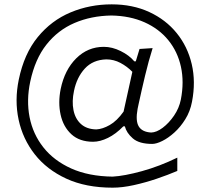

<svg xmlns="http://www.w3.org/2000/svg" viewBox="-20 -720 957 874"><path d="M492.7 134.3Q371.1 134.3 282 93.3Q192.9 52.2 138.2 -17.6Q83.5 -87.4 64.7 -175.3Q45.9 -263.2 65.4 -357.4Q89.8 -475.6 151.9 -551.3Q213.9 -627 301.3 -663.6Q388.7 -700.2 488.3 -700.2Q584 -700.2 659.4 -665.3Q734.9 -630.4 784.4 -569.3Q834 -508.3 852.8 -428Q871.6 -347.7 854 -256.8Q845.7 -212.9 823.7 -177.5Q801.8 -142.1 773.9 -116.9Q746.1 -91.8 719 -78.4Q691.9 -64.9 672.9 -64.9Q613.3 -64.9 584.5 -90.1Q555.7 -115.2 548.3 -145H541.5Q507.3 -109.9 471.4 -92.3Q435.5 -74.7 403.8 -74.7Q342.3 -74.7 305.2 -108.6Q268.1 -142.6 255.9 -197.8Q243.7 -252.9 256.3 -315.4Q274.4 -402.3 327.1 -454.6Q379.9 -506.8 452.6 -506.8Q490.7 -506.8 529.5 -487.5Q568.4 -468.3 591.3 -440.9H598.1L615.2 -497.1L674.8 -501Q656.2 -441.9 640.6 -376.5Q625 -311 610.8 -245.6L606.4 -224.6Q596.2 -169.9 611.6 -144.5Q627 -119.1 668 -116.7Q692.4 -117.2 720.7 -138.4Q749 -159.7 772.2 -193.6Q795.4 -227.5 803.2 -266.6Q818.8 -346.7 803.7 -415.8Q788.6 -484.9 746.3 -536.9Q704.1 -588.9 638.2 -618.4Q572.3 -647.9 486.8 -649.4Q395 -647.9 319.3 -615.5Q243.7 -583 191.7 -517.3Q139.6 -451.7 117.7 -348.6Q99.6 -263.7 114.7 -186.5Q129.9 -109.4 177.5 -49.1Q225.1 11.2 304.2 46.9Q383.3 82.5 492.7 84Q545.9 81.1 626 59.1Q706.1 37.1 787.1 -2.4V58.1Q744.6 76.2 692.9 93.8Q641.1 111.3 588.9 122.8Q536.6 134.3 492.7 134.3ZM418.5 -130.9Q446.8 -132.3 479.5 -150.9Q512.2 -169.4 542.5 -211.9L582.5 -393.1Q558.6 -417.5 528.3 -433.6Q498 -449.7 463.9 -449.7Q402.8 -447.8 366.2 -408Q329.6 -368.2 316.9 -306.6Q306.6 -258.3 314.5 -218.8Q322.3 -179.2 348.4 -155.5Q374.5 -131.8 418.5 -130.9Z"/></svg>

Font: Pinar-DS1-FD Regular
Style: Regular
Weight: 400
Designer: Amin Abedi
Version: Version 3.000